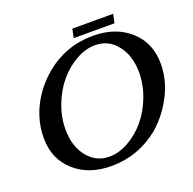

<svg xmlns="http://www.w3.org/2000/svg" viewBox="-140 -954 1102 1099"><g transform="rotate(-20 410.5 -405.0)"><path d="M509.8 -734.9Q647.9 -734.9 734.6 -657Q821.3 -579.1 821.3 -452.6Q821.3 -355 774.2 -262.2Q727.1 -169.4 648.9 -101.6Q520 2.4 356.9 2.4Q219.2 2.4 132.6 -75.4Q45.9 -153.3 45.9 -279.8Q45.9 -380.9 92 -472.2Q138.2 -563.5 219.2 -630.9Q345.2 -734.9 509.8 -734.9ZM502.4 -680.2Q444.8 -680.2 386.2 -647.2Q327.6 -614.3 282.2 -560.5Q236.8 -506.8 208.3 -433.3Q179.7 -359.9 179.7 -284.2Q179.7 -183.1 231 -117.7Q282.2 -52.2 364.7 -52.2Q422.4 -52.2 481 -85.2Q539.6 -118.2 585 -171.6Q630.4 -225.1 658.9 -298.6Q687.5 -372.1 687.5 -447.8Q687.5 -548.8 636.2 -614.5Q585 -680.2 502.4 -680.2ZM662.6 -813.5 651.4 -759.8H402.8L414.1 -813.5Z"/></g></svg>

Font: Flanker
Style: Bold Italic
Weight: 700
Italic angle: -12°
Designer: Flanker
Version: Version 2.000